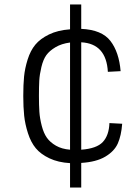

<svg xmlns="http://www.w3.org/2000/svg" viewBox="-20 -764 620 858"><path d="M293 74H343V-36Q410 -40 450.5 -64Q491 -88 506.5 -123Q522 -158 526 -211L469 -214Q467 -159 439.5 -129.5Q412 -100 343 -95V-575Q455 -569 462 -443L519 -446Q512 -531 473.5 -581Q435 -631 343 -635V-744H293V-633Q238 -629 199 -610Q160 -591 138 -564.5Q116 -538 103.5 -498Q91 -458 87.5 -421.5Q84 -385 84 -335Q84 -285 88 -247Q92 -209 105 -168.5Q118 -128 140 -101.5Q162 -75 201 -56.5Q240 -38 293 -35ZM154 -335Q154 -377 155.5 -404Q157 -431 165 -464.5Q173 -498 187 -517.5Q201 -537 228 -553Q255 -569 293 -574V-95Q256 -98 230 -113Q204 -128 189.5 -148.5Q175 -169 166.5 -202Q158 -235 156 -264Q154 -293 154 -335Z"/></svg>

Font: Glegoo
Style: Regular
Weight: 400
Version: Version 2.0.1; ttfautohint (v0.9) -r 48 -G 60